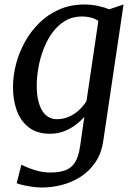

<svg xmlns="http://www.w3.org/2000/svg" viewBox="-20 -587 596 857"><path d="M441.5 38Q433.5 97.5 405.2 138.2Q377 179 337.5 203.5Q298 228 254 239Q210 250 169.5 250Q147.5 250 124.5 246.8Q101.5 243.5 82.8 239.2Q64 235 54.5 230.5L75.5 148Q86.5 154 106.8 162.2Q127 170.5 152.5 176.8Q178 183 204 183Q245 183 272.2 172.8Q299.5 162.5 315.2 137Q331 111.5 337.5 66L356.5 -65.5Q340 -46.5 317 -29.2Q294 -12 265.5 -1Q237 10 203 10Q146.5 10 109.8 -17.5Q73 -45 55.5 -92.2Q38 -139.5 38 -199Q38 -248 51.2 -299.8Q64.5 -351.5 90.8 -399.2Q117 -447 155.8 -485Q194.5 -523 245 -545Q295.5 -567 358 -567Q387.5 -567 417.5 -560.5Q447.5 -554 467.5 -545.5L531.5 -567ZM419 -493.5Q404.5 -504 385.2 -508.8Q366 -513.5 346.5 -513.5Q304 -513.5 271 -494Q238 -474.5 214 -441.5Q190 -408.5 174.5 -368.2Q159 -328 151.5 -285.5Q144 -243 144 -204.5Q144 -169 150 -141.5Q156 -114 167.5 -94.5Q179 -75 195.8 -65Q212.5 -55 233.5 -55Q264 -55 289.5 -66.8Q315 -78.5 334.5 -97.2Q354 -116 366 -135.5Z"/></svg>

Font: Merriweather 20pt
Style: Italic
Weight: 400
Italic angle: -7.8°
Version: Version 2.101